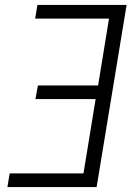

<svg xmlns="http://www.w3.org/2000/svg" viewBox="-20 -755 540 775"><path d="M10 0 19 -55H317L366 -355H123L133 -410H376L420 -680H122L131 -735H491L370 0Z"/></svg>

Font: Iosevka Curly Light
Style: Italic
Weight: 300
Italic angle: -9°
Monospace: yes
Designer: Belleve Invis
Foundry: Belleve Invis
Version: Version 22.1.2; ttfautohint (v1.8.4)